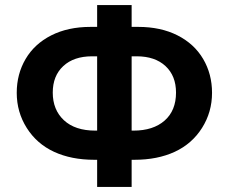

<svg xmlns="http://www.w3.org/2000/svg" viewBox="-20 -727 901 757"><path d="M499 -212H506Q584 -212 629 -251.5Q674 -291 674 -362Q674 -428 632.5 -466.5Q591 -505 519 -505H499ZM363 10V-97H352Q261 -97 193 -128.5Q125 -160 85.5 -222.5Q46 -285 46 -361Q46 -435 81 -494.5Q116 -554 182 -587.5Q248 -621 337 -621H363V-707H499V-621H525Q614 -621 680 -587.5Q746 -554 781 -494.5Q816 -435 816 -361Q816 -285 776.5 -222.5Q737 -160 669 -128.5Q601 -97 510 -97H499V10ZM363 -505H343Q271 -505 229.5 -466.5Q188 -428 188 -362Q188 -294 232 -253Q276 -212 356 -212H363Z"/></svg>

Font: Montserrat GRBold
Style: Regular
Weight: 700
Designer: Julieta Ulanovsky
Foundry: Julieta Ulanovsky
Version: Version 1.00 May 29, 2023, initial release